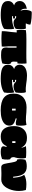

<svg xmlns="http://www.w3.org/2000/svg" viewBox="2300 -3208 943 5583"><g transform="rotate(90 2771.5 -416.5)"><path d="M426 34Q334 34 258 25.5Q182 17 126.5 -5.5Q71 -28 40.5 -70.5Q10 -113 10 -180Q10 -233 31 -268.5Q52 -304 81.5 -325.5Q111 -347 136 -357Q78 -370 44 -414Q10 -458 10 -510Q10 -580 42 -623.5Q74 -667 125.5 -691Q177 -715 235 -724Q233 -699 234.5 -663Q236 -627 249.5 -593.5Q263 -560 296 -540Q277 -576 271 -623Q265 -670 269.5 -717Q274 -764 287.5 -804Q301 -844 321 -866Q337 -868 354 -868Q371 -868 389 -868Q446 -868 506.5 -862.5Q567 -857 618.5 -847.5Q670 -838 698 -825Q696 -791 686 -758Q676 -725 660 -696Q695 -694 731.5 -694Q768 -694 807 -698Q820 -677 825.5 -640Q831 -603 830.5 -559.5Q830 -516 826.5 -474.5Q823 -433 818 -403Q791 -377 751 -360.5Q711 -344 668 -340Q625 -336 587 -347.5Q549 -359 524 -390Q508 -410 492 -413Q476 -416 451 -416V-380H517V-325H451V-294Q524 -294 580.5 -299Q637 -304 692.5 -318.5Q748 -333 816 -358Q828 -306 830 -252Q832 -198 828.5 -149.5Q825 -101 818 -65Q783 -36 724 -13.5Q665 9 589 21.5Q513 34 426 34Z M1588 24Q1532 24 1486 19Q1440 14 1409 -6Q1378 -26 1366 -70.5Q1354 -115 1366 -193V-426H1328V-183Q1330 -156 1332.5 -119Q1335 -82 1335.5 -48Q1336 -14 1332 4Q1260 8 1206.5 11Q1153 14 1103 14Q1055 14 1004.5 11Q954 8 887 2Q885 -71 893 -137Q901 -203 910.5 -274Q920 -345 924 -432L857 -429Q852 -477 850 -528.5Q848 -580 850 -625Q852 -670 857 -698Q902 -706 971.5 -709Q1041 -712 1126 -712.5Q1211 -713 1304 -712Q1397 -711 1490.5 -710.5Q1584 -710 1669 -711Q1754 -712 1823 -717Q1827 -700 1829 -664.5Q1831 -629 1831 -587.5Q1831 -546 1829.5 -509Q1828 -472 1823 -451H1777Q1771 -405 1771 -345Q1771 -307 1781 -289Q1791 -271 1805 -264Q1819 -257 1832 -252Q1841 -223 1842.5 -179Q1844 -135 1840 -91Q1836 -47 1826 -15Q1792 -1 1731 11.5Q1670 24 1588 24Z M2277 34Q2185 34 2109 25.5Q2033 17 1977.5 -5.5Q1922 -28 1891.5 -70.5Q1861 -113 1861 -180Q1861 -233 1882 -268.5Q1903 -304 1932.5 -325.5Q1962 -347 1987 -357Q1929 -370 1895 -414Q1861 -458 1861 -510Q1861 -576 1890 -619Q1919 -662 1966 -686Q2013 -710 2069 -720Q2125 -730 2180 -730Q2245 -730 2303.5 -722.5Q2362 -715 2419 -706.5Q2476 -698 2535 -694.5Q2594 -691 2658 -698Q2671 -677 2676.5 -640Q2682 -603 2681.5 -559.5Q2681 -516 2677.5 -474.5Q2674 -433 2669 -403Q2642 -377 2602 -360.5Q2562 -344 2519 -340Q2476 -336 2438 -347.5Q2400 -359 2375 -390Q2359 -410 2343 -413Q2327 -416 2302 -416V-380H2368V-325H2302V-294Q2375 -294 2431.5 -299Q2488 -304 2543.5 -318.5Q2599 -333 2667 -358Q2679 -306 2681 -252Q2683 -198 2679.5 -149.5Q2676 -101 2669 -65Q2634 -36 2575 -13.5Q2516 9 2440 21.5Q2364 34 2277 34Z M3189 35Q2938 35 2820 -59Q2702 -153 2702 -337Q2702 -438 2733.5 -510.5Q2765 -583 2820.5 -628.5Q2876 -674 2948 -695.5Q3020 -717 3101 -717Q3184 -717 3247.5 -711.5Q3311 -706 3366.5 -701Q3422 -696 3480 -698Q3538 -700 3611 -715Q3624 -686 3629.5 -642.5Q3635 -599 3634.5 -554Q3634 -509 3630.5 -473Q3627 -437 3622 -422Q3590 -399 3539 -405.5Q3488 -412 3429 -431L3420 -403Q3428 -401 3434 -399Q3440 -397 3444 -396Q3513 -377 3554 -353.5Q3595 -330 3613.5 -297Q3632 -264 3632 -216Q3633 -137 3580.5 -81Q3528 -25 3428.5 5Q3329 35 3189 35ZM3140 -295H3194V-400H3140Z M3948 34Q3797 34 3722 -67.5Q3647 -169 3647 -350Q3647 -467 3687 -552Q3727 -637 3803.5 -683Q3880 -729 3991 -729Q4078 -729 4134.5 -703.5Q4191 -678 4223.5 -639.5Q4256 -601 4269 -562Q4273 -581 4267 -609Q4261 -637 4249.5 -662Q4238 -687 4225 -698Q4254 -703 4301 -705.5Q4348 -708 4401 -708Q4454 -708 4500 -705.5Q4546 -703 4571 -698Q4587 -652 4587 -577Q4587 -519 4576.5 -460.5Q4566 -402 4549 -355Q4549 -307 4559 -284.5Q4569 -262 4583 -254Q4597 -246 4610 -241Q4619 -212 4620.5 -168Q4622 -124 4618 -80Q4614 -36 4604 -4Q4570 10 4516 22Q4462 34 4395 34Q4319 34 4276 16Q4233 -2 4233 -50Q4233 -67 4239.5 -86Q4246 -105 4255 -127L4229 -140Q4211 -96 4179.5 -56Q4148 -16 4092.5 9Q4037 34 3948 34ZM4085 -301H4139V-394H4085Z M4843 19Q4804 19 4782 -2.5Q4760 -24 4747.5 -63Q4735 -102 4727 -156Q4719 -210 4707 -276Q4698 -326 4688 -364.5Q4678 -403 4662 -424Q4646 -445 4619 -442Q4608 -483 4608 -543Q4608 -580 4612.5 -617.5Q4617 -655 4625 -681Q4655 -701 4706 -712Q4757 -723 4818 -723Q4894 -723 4945.5 -700Q4997 -677 5028.5 -637Q5060 -597 5077.5 -545.5Q5095 -494 5104 -437.5Q5113 -381 5120 -325L5150 -330Q5144 -385 5136 -442Q5128 -499 5111 -552.5Q5094 -606 5061 -648Q5126 -685 5196.5 -698.5Q5267 -712 5335 -712Q5385 -712 5428.5 -708Q5472 -704 5505 -697Q5519 -651 5526 -599.5Q5533 -548 5533 -495Q5533 -420 5518.5 -346.5Q5504 -273 5476 -207Q5448 -141 5408 -90.5Q5368 -40 5316.5 -11Q5265 18 5204 18Q5174 18 5149 17Q5124 16 5093.5 15Q5063 14 5015 14Q4972 14 4935 16.5Q4898 19 4843 19Z"/></g></svg>

Font: Oi
Style: Regular
Weight: 400
Designer: Kostas Bartsokas, Mohamad Dakak
Foundry: Foundry5
Version: Version 4.000